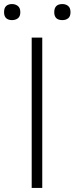

<svg xmlns="http://www.w3.org/2000/svg" viewBox="-60 -925 367 945"><path d="M96 -740H148V0H96ZM-1 -826Q-19 -826 -29.5 -835.5Q-40 -845 -40 -865Q-40 -886 -29.5 -895.5Q-19 -905 -1 -905Q16 -905 28 -895.5Q40 -886 40 -865Q40 -844 28 -835Q16 -826 -1 -826ZM247 -826Q207 -826 207 -865Q207 -905 247 -905Q264 -905 275.5 -895.5Q287 -886 287 -865Q287 -844 275.5 -835Q264 -826 247 -826Z"/></svg>

Font: Encode Sans Normal
Style: ExtraLight
Weight: 200
Designer: Pablo Impallari, Andres Torresi
Foundry: Pablo Impallari, Andres Torresi
Version: Version 1.000; ttfautohint (v1.00) -l 8 -r 50 -G 200 -x 14 -